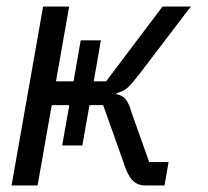

<svg xmlns="http://www.w3.org/2000/svg" viewBox="-20 -570 640 590"><path d="M139 -247 95.5 0H15.5L112.5 -550H192.5L152 -320H206L228 -446H290L268 -320H306L479.5 -550H566.5L408 -342Q385.5 -313 372.8 -301.2Q360 -289.5 341 -284.5L336 -281Q355.5 -278 366.2 -264.8Q377 -251.5 384.5 -223.5L438.5 -72H498L485.5 0H427.5Q401.5 0 386 -17.2Q370.5 -34.5 359 -72.5L297 -247H255L233 -123H171L193 -247Z"/></svg>

Font: JuliaMono ExtraBoldItalic
Style: Regular
Weight: 800
Italic angle: -9°
Monospace: yes
Designer: cormullion
Foundry: corm
Version: Version 0.049; ttfautohint (v1.8.4)